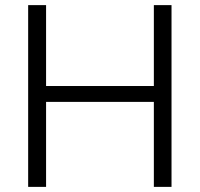

<svg xmlns="http://www.w3.org/2000/svg" viewBox="-20 -730 781 750"><path d="M650 -710V0H581V-332H160V0H90V-710H160V-394H581V-710Z"/></svg>

Font: PTCRaleway
Style: Regular
Weight: 400
Designer: Matt McInerney, Pablo Impallari, Rodrigo Fuenzalida
Foundry: Matt McInerney, Pablo Impallari, Rodrigo Fuenzalida
Version: Version 3.000g; ttfautohint (v1.5) -l 8 -r 28 -G 28 -x 14 -D